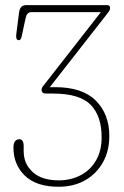

<svg xmlns="http://www.w3.org/2000/svg" viewBox="-20 -720 484 750"><path d="M407 -189Q407 -130.5 382 -85.8Q357 -41 312.5 -15.8Q268 9.5 209 9.5Q121.5 9.5 77 -34Q32.5 -77.5 32.5 -143Q32.5 -176 56 -176Q72.5 -176 72.5 -149V-129.5Q72.5 -80 107.8 -47.8Q143 -15.5 209.5 -15.5Q256 -15.5 294 -35Q332 -54.5 354.5 -92.2Q377 -130 377 -184Q377 -266.5 334.2 -310.5Q291.5 -354.5 187.5 -354.5H160Q142.5 -354.5 142.5 -369Q142.5 -376.5 147.8 -383Q153 -389.5 160 -398.5L374 -672.5H101.5Q85 -672.5 80 -649L64.5 -577.5Q61.5 -562.5 52.5 -563Q41 -564 43.5 -585.5L54.5 -671.5Q56.5 -685.5 63 -692.8Q69.5 -700 84 -700H398Q410 -700 410 -689Q410 -681.5 405 -674.8Q400 -668 393 -659L174.5 -379.5Q181 -379.5 188.5 -379.5Q196 -379.5 195.5 -379.5Q302 -379.5 354.5 -326.8Q407 -274 407 -189Z"/></svg>

Font: Fraunces 144pt SuperSoft Thin
Style: Regular
Weight: 100
Version: Version 1.000;[0bf87f6ff]